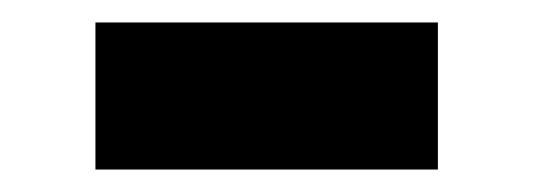

<svg xmlns="http://www.w3.org/2000/svg" viewBox="-20 -447 475 171"><path d="M65 -296V-427H370V-296Z"/></svg>

Font: PostBus
Style: Regular
Weight: 400
Designer: Peter Wiegel
Version: Version 1.001